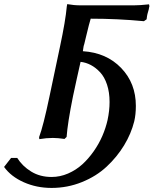

<svg xmlns="http://www.w3.org/2000/svg" viewBox="-200 -671 813 934"><path d="M154.8 -201.2Q128.9 -72.8 124 -4.9L113.8 4.9Q80.6 0 57.1 0Q25.9 0 -8.8 5.9L-9.8 -3.9Q10.3 -56.6 41 -203.1Q49.3 -243.2 66.4 -323.5Q83.5 -403.8 91.8 -443.8Q118.7 -569.8 125 -640.1Q125 -640.6 126 -645.5Q127 -650.4 127 -650.9Q159.7 -645 191.9 -645H451.2Q480 -645 524.9 -649.9L526.9 -641.1Q526.4 -639.6 525.4 -635Q524.4 -630.4 523.9 -628.9L524.9 -629.9Q523.4 -623.5 520.5 -614.3Q517.6 -605 517.1 -602.1Q515.6 -597.2 513.2 -577.1L500 -567.9Q372.6 -580.1 241.2 -580.1Q238.3 -571.8 232.2 -548.1Q226.1 -524.4 219 -494.4Q211.9 -464.4 210 -457Q206.1 -445.3 206.1 -441.9L203.1 -421.9Q317.9 -414.6 389.4 -340.3Q460.9 -266.1 460.9 -155.8Q460.9 -114.3 453.1 -81.1Q438 -20.5 403.6 36.1Q369.1 92.8 318.8 139.6Q268.6 186.5 198.5 214.8Q128.4 243.2 50.8 243.2Q-22 243.2 -84.2 215.6Q-146.5 188 -180.2 141.1L-146 97.2H-116.2Q-91.3 137.2 -48.3 163.6Q-5.4 189.9 50.8 189.9Q92.3 189.9 131.1 173.1Q169.9 156.2 200.2 128.7Q230.5 101.1 255.9 64.9Q281.2 28.8 297.9 -9.8Q314.5 -48.3 323.2 -86.9Q333 -132.8 333 -174.8Q333 -222.2 320.6 -259.5Q308.1 -296.9 287.1 -319.3Q266.1 -341.8 242.2 -354.5Q218.3 -367.2 191.9 -370.1Q185.5 -342.3 173.1 -285.9Q160.6 -229.5 154.8 -201.2Z"/></svg>

Font: Linear Smooth
Style: Bold Italic
Weight: 700
Designer: Philipp H. Poll, Flanker
Foundry: Philipp H. Poll, reworked by Flanker
Version: Version 1.061 | FøM Fix